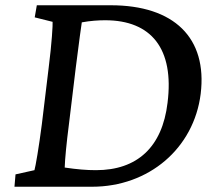

<svg xmlns="http://www.w3.org/2000/svg" viewBox="-20 -710 821 730"><path d="M401 -690H120L112 -644L180 -627C181 -617 177 -546 165 -452L139 -237C128 -151 115 -76 111 -63L39 -47L35 0H330C546 0 717 -146 743 -353C769 -566 642 -690 401 -690ZM226 -73C227 -106 233 -167 242 -237L268 -452C282 -565 288 -603 291 -625C324 -631 354 -633 380 -633C555 -633 643 -525 617 -319C597 -151 502 -63 345 -63C309 -63 273 -66 226 -73Z"/></svg>

Font: TPK Tissa Web Medium
Style: Italic
Weight: 500
Italic angle: -7°
Designer: Jacques Le Bailly, Suppakit Chalermlarp | Katatrad Co.,Ltd.
Foundry: Jacques Le Bailly, Cadson Demak Co.,Ltd.
Version: Version 5.000;Glyphs 3.1.2 (3151)